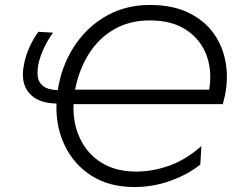

<svg xmlns="http://www.w3.org/2000/svg" viewBox="-20 -746 960 776"><path d="M523.5 10Q422.5 10 351 -35Q279.5 -80 242.5 -156.5Q208 -226.5 208 -311.5Q208 -319.5 208.5 -327.5Q131 -329 96.5 -371.5Q72.5 -400 72.5 -445Q72.5 -466 78 -491Q84.5 -522.5 99 -555Q113.5 -587.5 135 -617.5L194.5 -614Q173 -585 157.5 -551.2Q142 -517.5 135.5 -488.5Q131.5 -469.5 131.5 -452.5Q131.5 -445 132.5 -437.5Q135 -414 153.5 -398.8Q172 -383.5 213.5 -381.5Q215.5 -394.5 218 -407Q237.5 -499 288.2 -571Q339 -643 415 -684.5Q491 -726 586 -726Q675.5 -726 739.5 -695.8Q803.5 -665.5 841.5 -613.8Q879.5 -562 891.5 -496.5Q897 -466.5 897 -435.5Q897 -398 889 -359L880.5 -325H277.5Q277 -317 277 -309Q277 -242.5 303 -187.5Q331.5 -125.5 389.2 -89Q447 -52.5 531 -52.5Q594.5 -52.5 661.5 -75.5Q728.5 -98.5 794 -155.5L789.5 -81Q742.5 -42.5 671.2 -16.2Q600 10 523.5 10ZM585.5 -663.5Q505 -663.5 443 -628.5Q381 -593.5 340.5 -530.5Q300 -467.5 283.5 -383.5H825.5Q830 -410 830 -435Q830 -481 815 -522Q791.5 -585.5 733.8 -624.5Q676 -663.5 585.5 -663.5Z"/></svg>

Font: Heraclito Light
Style: Italic
Weight: 300
Italic angle: -12°
Designer: Kostas Bartsokas (font) & Cristiano Sobral (main changes)
Foundry: Kostas Bartsokas (font) & Cristiano Sobral (main changes)
Version: Version 1.00;July 8, 2020;FontCreator 13.0.0.2655 64-bit